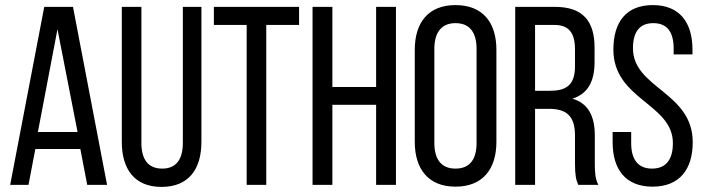

<svg xmlns="http://www.w3.org/2000/svg" viewBox="-20 -727 2772 755"><path d="M296 -141 323 0H401L267 -700H154L20 0H92L119 -141ZM206 -612 285 -208H129Z M536 -700H459V-169C459 -63 508 8 615 8C723 8 772 -63 772 -169V-700H699V-165C699 -102 674 -64 618 -64C561 -64 536 -102 536 -165Z M1027 0V-629H1156V-700H821V-629H950V0Z M1459 -315V0H1537V-700H1459V-385H1287V-700H1209V0H1287V-315Z M1611 -169C1611 -63 1664 7 1771 7C1879 7 1932 -63 1932 -169V-531C1932 -638 1879 -707 1771 -707C1664 -707 1611 -638 1611 -531ZM1688 -535C1688 -598 1715 -636 1771 -636C1828 -636 1854 -598 1854 -535V-165C1854 -101 1828 -64 1771 -64C1715 -64 1688 -101 1688 -165Z M2006 -700V0H2084V-299H2139C2204 -299 2241 -274 2241 -195V-85C2241 -38 2245 -20 2254 0H2333C2320 -24 2319 -53 2319 -84V-193C2319 -268 2295 -320 2231 -339C2291 -358 2318 -406 2318 -483V-540C2318 -644 2272 -700 2162 -700ZM2084 -370V-629H2160C2218 -629 2241 -596 2241 -533V-466C2241 -390 2204 -370 2142 -370Z M2547 -707C2442 -707 2392 -640 2392 -532C2392 -335 2626 -320 2626 -164C2626 -101 2600 -64 2544 -64C2488 -64 2462 -101 2462 -164V-208H2389V-168C2389 -62 2439 7 2546 7C2653 7 2704 -62 2704 -168C2704 -365 2469 -380 2469 -537C2469 -599 2493 -636 2549 -636C2605 -636 2629 -599 2629 -536V-513H2703V-532C2703 -638 2653 -707 2547 -707Z"/></svg>

Font: VL Bebas Neue Regular
Style: Regular
Weight: 400
Designer: Ryoichi Tsunekawa
Foundry: Ryoichi Tsunekawa
Version: Version 001.003